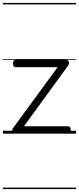

<svg xmlns="http://www.w3.org/2000/svg" viewBox="-20 -905 535 1300"><path d="M86 0Q68 0 64.5 -13.5Q61 -27 67 -36L370 -450H88Q78 -450 73 -455.5Q68 -461 68 -475Q68 -488 73 -494Q78 -500 88 -500H427Q437 -500 442 -494Q447 -488 447.5 -479.5Q448 -471 442 -462L142 -50H439Q449 -50 454 -44Q459 -38 459 -23Q459 -11 454 -5.5Q449 0 439 0ZM0 365H495V375H0ZM0 -20H495V0H0ZM0 -505H495V-500H0ZM0 -885H495V-875H0Z"/></svg>

Font: Playwrite GB J Guides
Style: Regular
Weight: 400
Designer: Veronika Burian, José Scaglione
Foundry: TypeTogether
Version: Version 1.003